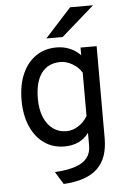

<svg xmlns="http://www.w3.org/2000/svg" viewBox="-62 -776 687 1034"><g transform="rotate(-5 281.5 -259.5)"><path d="M240 213 198 145Q266 141 309.2 126.5Q352.5 112 373.2 85.5Q394 59 394 19V-50Q348 12 262 12Q199 12 152 -21.5Q105 -55 79 -115.2Q53 -175.5 53 -256Q53 -337.5 79.2 -397.5Q105.5 -457.5 153 -490.2Q200.5 -523 265 -523Q303.5 -523 337.2 -508.8Q371 -494.5 394 -469V-511H481V-14Q481 40.5 466.5 81.8Q452 123 422 151Q392 179 346.8 194.2Q301.5 209.5 240 213ZM280 -69Q313 -69 344.2 -89Q375.5 -109 394 -141V-375Q377 -404.5 344.2 -423.8Q311.5 -443 280 -443Q212.5 -443 176.8 -395Q141 -347 141 -256Q141 -199 158.2 -157Q175.5 -115 206.8 -92Q238 -69 280 -69ZM215 -576 357 -732H481L303 -576Z"/></g></svg>

Font: Undotted
Style: Regular
Weight: 400
Designer: Delve Withrington, Dave Bailey, Thomas Jockin
Foundry: Delve Fonts LLC
Version: Version 4.000